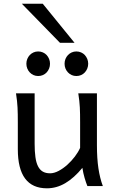

<svg xmlns="http://www.w3.org/2000/svg" viewBox="-20 -999 619 1031"><path d="M449.2 0Q445.8 -8.3 441.9 -19.5Q438 -30.8 434.3 -43.5Q430.7 -56.2 427.5 -70.1Q424.3 -84 422.4 -97.7Q377.9 -43.5 330.8 -15.6Q283.7 12.2 231.9 12.2Q75.7 12.2 75.7 -197.8V-341.8Q75.7 -365.2 75.4 -384.3Q75.2 -403.3 74.2 -421.1Q73.2 -439 71.3 -457.5Q69.3 -476.1 65.9 -498H166V-227.1Q166 -185.5 170.2 -155.5Q174.3 -125.5 184.1 -106.2Q193.8 -86.9 209.7 -77.6Q225.6 -68.4 249 -68.4Q270.5 -68.4 294.9 -81.3Q319.3 -94.2 341.6 -114.3Q363.8 -134.3 382.1 -158.4Q400.4 -182.6 410.2 -205.1V-341.8Q410.2 -365.7 409.9 -385Q409.7 -404.3 408.7 -421.9Q407.7 -439.5 405.8 -457.5Q403.8 -475.6 400.4 -498H500.5V-219.7Q500.5 -148.4 508.5 -95Q516.6 -41.5 532.2 0ZM121.6 -656.7Q121.6 -670.4 126.5 -682.4Q131.3 -694.3 139.9 -703.4Q148.4 -712.4 159.9 -717.5Q171.4 -722.7 185.1 -722.7Q198.7 -722.7 210.4 -717.5Q222.2 -712.4 230.5 -703.4Q238.8 -694.3 243.7 -682.4Q248.5 -670.4 248.5 -656.7Q248.5 -643.1 243.7 -631.1Q238.8 -619.1 230.5 -610.1Q222.2 -601.1 210.4 -595.9Q198.7 -590.8 185.1 -590.8Q171.4 -590.8 159.9 -595.9Q148.4 -601.1 139.9 -610.1Q131.3 -619.1 126.5 -631.1Q121.6 -643.1 121.6 -656.7ZM326.7 -656.7Q326.7 -670.4 331.5 -682.4Q336.4 -694.3 345 -703.4Q353.5 -712.4 365 -717.5Q376.5 -722.7 390.1 -722.7Q403.8 -722.7 415.5 -717.5Q427.2 -712.4 435.5 -703.4Q443.8 -694.3 448.7 -682.4Q453.6 -670.4 453.6 -656.7Q453.6 -643.1 448.7 -631.1Q443.8 -619.1 435.5 -610.1Q427.2 -601.1 415.5 -595.9Q403.8 -590.8 390.1 -590.8Q376.5 -590.8 365 -595.9Q353.5 -601.1 345 -610.1Q336.4 -619.1 331.5 -631.1Q326.7 -643.1 326.7 -656.7ZM209.5 -979 380.4 -769H302.2L97.2 -979Z"/></svg>

Font: Andika Viet
Style: Regular
Weight: 400
Designer: Victor Gaultney, Annie Olsen, Julie Remington, Don Collingsworth, Eric Hays, Becca Hirsbrunner
Foundry: SIL International
Version: Version 5.000